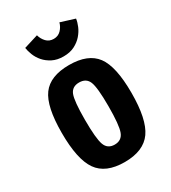

<svg xmlns="http://www.w3.org/2000/svg" viewBox="-189 -860 859 966"><g transform="rotate(-30 241.0 -377.0)"><path d="M44.8 -275.2Q44.8 -121.8 90.8 -55.9Q136.8 10 246.8 10Q356.7 10 403.2 -55.9Q449.6 -121.8 449.6 -275.2Q449.6 -428.6 403.2 -491Q356.7 -553.4 246.8 -553.4Q136.8 -553.4 90.8 -491Q44.8 -428.6 44.8 -275.2ZM178.8 -274.9Q178.8 -383.6 192.4 -417.8Q206 -452 246.8 -452Q287.6 -452 301.6 -417.8Q315.6 -383.6 315.6 -274.9Q315.6 -165.4 301.6 -128.4Q287.6 -91.4 246.8 -91.4Q206 -91.4 192.4 -128.4Q178.8 -165.4 178.8 -274.9ZM246 -604.2Q283.6 -604.2 310.5 -618Q337.4 -631.8 355.2 -652.3Q373 -672.8 382.7 -695.8Q392.4 -718.8 394.8 -738L312.8 -763.6Q306.6 -740.2 289.7 -722.8Q272.8 -705.4 247.4 -705.4Q221.2 -705.4 204.8 -722.8Q188.4 -740.2 182.2 -763.6L99.4 -738Q102 -718.8 111.2 -695.4Q120.4 -672 137.8 -651.9Q155.2 -631.8 182.1 -618Q209 -604.2 246 -604.2Z"/></g></svg>

Font: Secuela Light
Style: Regular
Weight: 300
Designer: Fernando Haro
Foundry: deFharo
Version: Version 1.708